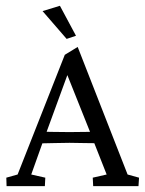

<svg xmlns="http://www.w3.org/2000/svg" viewBox="-20 -634 495 654"><path d="M2.4 0 1.5 -28.8 40 -39.6 200.7 -447.3 244.6 -474.1 414.6 -39.6 453.6 -28.8 451.7 0H297.4L295.9 -28.8L343.3 -39.6L296.9 -157.2L288.1 -181.2L202.1 -396.5L220.2 -407.7L137.2 -180.7L128.4 -157.2L86.4 -39.6L134.3 -28.8L132.8 0ZM110.8 -145.5V-186Q126 -185.5 152.3 -184.8Q178.7 -184.1 216.8 -184.1Q254.4 -184.1 281 -184.8Q307.6 -185.5 322.3 -186V-146Q293.9 -146 267.3 -146.7Q240.7 -147.5 216.8 -147.5Q193.4 -147.5 167.5 -146.7Q141.6 -146 110.8 -145.5ZM207 -501.5 125 -596.2 184.1 -614.3 238.8 -512.2Z"/></svg>

Font: Lateef Light
Style: Regular
Weight: 300
Designer: SIL International
Foundry: SIL International
Version: Version 4.200